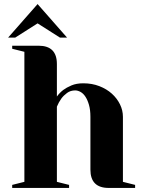

<svg xmlns="http://www.w3.org/2000/svg" viewBox="-20 -925 705 945"><path d="M20 0ZM425 -350Q425 -384 418 -408.5Q411 -433 400.5 -449Q390 -465 376.5 -472.5Q363 -480 350 -480Q327 -480 310 -467.5Q293 -455 282 -440Q269 -422 260 -400V-30L320 -15V0H40V-15L100 -30V-670L40 -685V-700H170Q260 -700 260 -610V-450Q273 -468 291 -482Q307 -494 331.5 -504.5Q356 -515 390 -515Q433 -515 469 -501Q505 -487 530.5 -464Q556 -441 570.5 -411.5Q585 -382 585 -350V-30L645 -15V0H515Q425 0 425 -90ZM165 -905 310 -740H275L165 -810L55 -740H20Z"/></svg>

Font: Yeseva One
Style: Regular
Weight: 400
Designer: Jovanny Lemonad
Foundry: Jovanny Lemonad
Version: Version 2.001; ttfautohint (v0.91) -l 8 -r 50 -G 200 -x 0 -w